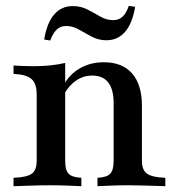

<svg xmlns="http://www.w3.org/2000/svg" viewBox="-20 -642 605 662"><path d="M316.1 0V-29Q348.4 -30.6 360.1 -43.1Q371.8 -55.6 371.8 -87.1V-286.3Q371.8 -333.9 353.2 -357.7Q334.7 -381.5 297.6 -381.5Q268.5 -381.5 244 -365.3Q219.4 -349.2 200.8 -317.7V-350.8Q221 -387.1 256.9 -407.3Q292.7 -427.4 337.9 -427.4Q401.6 -427.4 435.5 -388.7Q469.4 -350 469.4 -276.6V-87.1Q469.4 -55.6 487.1 -43.1Q504.8 -30.6 550 -29V0Q537.9 -0.8 516.9 -1.2Q496 -1.6 471 -2.4Q446 -3.2 422.6 -3.2Q391.1 -3.2 361.3 -2Q331.5 -0.8 316.1 0ZM26.6 0V-29Q71.8 -30.6 89.1 -42.7Q106.5 -54.8 106.5 -87.1V-316.1Q106.5 -354 88.3 -369.8Q70.2 -385.5 26.6 -387.1V-416.1Q42.7 -415.3 59.3 -414.5Q75.8 -413.7 93.5 -413.7Q125.8 -413.7 153.2 -416.5Q180.6 -419.4 204.8 -425V-87.1Q204.8 -54.8 216.9 -42.7Q229 -30.6 260.5 -29V0Q241.9 -0.8 214.1 -2Q186.3 -3.2 155.6 -3.2Q121.8 -3.2 85.9 -2Q50 -0.8 26.6 0ZM346.8 -503.2Q319.4 -503.2 296 -515.7Q272.6 -528.2 251.6 -540.3Q230.6 -552.4 208.1 -552.4Q188.7 -552.4 175.8 -540.3Q162.9 -528.2 153.2 -502.4L132.3 -505.6Q141.9 -563.7 166.9 -592.3Q191.9 -621 230.6 -621Q258.9 -621 281.5 -609.3Q304 -597.6 325.4 -585.1Q346.8 -572.6 370.2 -572.6Q389.5 -572.6 402.4 -584.3Q415.3 -596 424.2 -621.8L446 -618.5Q436.3 -561.3 411.3 -532.3Q386.3 -503.2 346.8 -503.2Z"/></svg>

Font: Playfair 5pt SemiExpanded Light SemiBold
Style: Regular
Weight: 600
Version: Version 2.001;gftools[0.9.30]